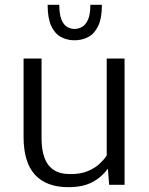

<svg xmlns="http://www.w3.org/2000/svg" viewBox="-20 -773 625 803"><path d="M266.1 9.8Q173.8 9.8 126.2 -42.2Q78.6 -94.2 78.6 -200.2V-528.3H153.8V-193.4Q153.8 -147 165.8 -113.8Q177.7 -80.6 204.1 -62.7Q230.5 -44.9 274.4 -44.9Q317.4 -44.9 347.2 -57.4Q377 -69.8 396 -87.6Q415 -105.5 426.3 -122.6V-528.3H501V0H436.5L431.2 -67.9Q404.8 -31.2 365.2 -10.7Q325.7 9.8 266.1 9.8ZM291.5 -604.5Q260.7 -604.5 235.1 -618.2Q209.5 -631.8 194.3 -664.3Q179.2 -696.8 179.2 -752.9H228Q228 -712.4 237.3 -690.4Q246.6 -668.5 261.2 -660.2Q275.9 -651.9 291.5 -651.9Q307.1 -651.9 322.5 -660.2Q337.9 -668.5 347.9 -690.4Q357.9 -712.4 357.9 -752.9H406.2Q406.2 -696.8 390.6 -664.3Q375 -631.8 349.1 -618.2Q323.2 -604.5 291.5 -604.5Z"/></svg>

Font: Comme Light
Style: Regular
Weight: 300
Version: Version 1.000;gftools[0.9.27]